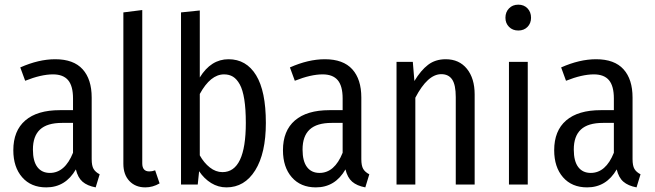

<svg xmlns="http://www.w3.org/2000/svg" viewBox="-20 -791 2807 823"><path d="M373 -108.9Q373 -80.6 381.1 -66.9Q389.2 -53.2 407.2 -43.9L390.1 12.2Q354 5.4 333.7 -12.2Q313.5 -29.8 305.2 -64.9Q260.7 12.2 178.2 12.2Q112.8 12.2 75 -31.2Q37.1 -74.7 37.1 -147Q37.1 -230.5 88.4 -274.7Q139.6 -318.8 236.8 -318.8H293V-369.1Q293 -422.4 272 -447.3Q251 -472.2 207 -472.2Q156.7 -472.2 87.9 -444.8L66.9 -502Q146 -537.1 216.8 -537.1Q295.4 -537.1 334.2 -494.1Q373 -451.2 373 -373ZM193.8 -49.8Q258.3 -49.8 293 -136.2V-264.2H246.1Q182.1 -264.2 151.6 -235.8Q121.1 -207.5 121.1 -149.9Q121.1 -100.1 140.1 -75Q159.2 -49.8 193.8 -49.8Z M603 12.2Q560.5 12.2 534.7 -15.1Q508.8 -42.5 508.8 -88.9V-737.8L589.8 -748V-90.8Q589.8 -56.2 620.1 -56.2Q632.8 -56.2 645 -61L664.1 -4.9Q634.8 12.2 603 12.2Z M959.5 -537.1Q1035.6 -537.1 1077.6 -468.8Q1119.6 -400.4 1119.6 -264.2Q1119.6 -134.3 1074 -61Q1028.3 12.2 950.7 12.2Q915.5 12.2 885.3 -6.3Q855 -24.9 833.5 -57.1L827.6 0H755.9V-737.8L836.4 -746.1V-459Q884.3 -537.1 959.5 -537.1ZM933.6 -53.2Q1033.7 -53.2 1033.7 -264.2Q1033.7 -323.7 1027.1 -365Q1020.5 -406.2 1007.8 -429.2Q995.1 -452.1 978.8 -462.2Q962.4 -472.2 940.4 -472.2Q882.3 -472.2 836.4 -388.2V-125Q854 -93.3 879.4 -73.2Q904.8 -53.2 933.6 -53.2Z M1528.8 -108.9Q1528.8 -80.6 1536.9 -66.9Q1544.9 -53.2 1563 -43.9L1545.9 12.2Q1509.8 5.4 1489.5 -12.2Q1469.2 -29.8 1460.9 -64.9Q1416.5 12.2 1334 12.2Q1268.6 12.2 1230.7 -31.2Q1192.9 -74.7 1192.9 -147Q1192.9 -230.5 1244.1 -274.7Q1295.4 -318.8 1392.6 -318.8H1448.7V-369.1Q1448.7 -422.4 1427.7 -447.3Q1406.7 -472.2 1362.8 -472.2Q1312.5 -472.2 1243.7 -444.8L1222.7 -502Q1301.8 -537.1 1372.6 -537.1Q1451.2 -537.1 1490 -494.1Q1528.8 -451.2 1528.8 -373ZM1349.6 -49.8Q1414.1 -49.8 1448.7 -136.2V-264.2H1401.9Q1337.9 -264.2 1307.4 -235.8Q1276.9 -207.5 1276.9 -149.9Q1276.9 -100.1 1295.9 -75Q1314.9 -49.8 1349.6 -49.8Z M1890.6 -537.1Q1948.2 -537.1 1981.4 -496.1Q2014.6 -455.1 2014.6 -386.2V0H1933.6V-375Q1933.6 -427.2 1918.2 -450.2Q1902.8 -473.1 1871.6 -473.1Q1813 -473.1 1760.3 -372.1V0H1679.7V-525.9H1749.5L1756.3 -443.8Q1783.7 -489.3 1814.9 -513.2Q1846.2 -537.1 1890.6 -537.1Z M2256.3 -714.8Q2256.3 -691.4 2241.2 -675.8Q2226.1 -660.2 2201.7 -660.2Q2177.2 -660.2 2161.9 -675.8Q2146.5 -691.4 2146.5 -714.8Q2146.5 -739.3 2161.9 -755.1Q2177.2 -771 2201.7 -771Q2226.1 -771 2241.2 -755.1Q2256.3 -739.3 2256.3 -714.8ZM2242.2 -525.9V0H2161.6V-525.9Z M2691.4 -108.9Q2691.4 -80.6 2699.5 -66.9Q2707.5 -53.2 2725.6 -43.9L2708.5 12.2Q2672.4 5.4 2652.1 -12.2Q2631.8 -29.8 2623.5 -64.9Q2579.1 12.2 2496.6 12.2Q2431.2 12.2 2393.3 -31.2Q2355.5 -74.7 2355.5 -147Q2355.5 -230.5 2406.7 -274.7Q2458 -318.8 2555.2 -318.8H2611.3V-369.1Q2611.3 -422.4 2590.3 -447.3Q2569.3 -472.2 2525.4 -472.2Q2475.1 -472.2 2406.2 -444.8L2385.3 -502Q2464.4 -537.1 2535.2 -537.1Q2613.8 -537.1 2652.6 -494.1Q2691.4 -451.2 2691.4 -373ZM2512.2 -49.8Q2576.7 -49.8 2611.3 -136.2V-264.2H2564.5Q2500.5 -264.2 2470 -235.8Q2439.5 -207.5 2439.5 -149.9Q2439.5 -100.1 2458.5 -75Q2477.5 -49.8 2512.2 -49.8Z"/></svg>

Font: Fira Sans Compressed Book
Style: Regular
Weight: 350
Width: 1
Designer: Carrois Corporate & Edenspiekermann AG
Foundry: Carrois Corporate GbR & Edenspiekermann AG
Version: Version 4.203;PS 004.203;hotconv 1.0.88;makeotf.lib2.5.64775